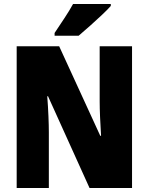

<svg xmlns="http://www.w3.org/2000/svg" viewBox="-20 -947 749 967"><path d="M645 0H431L222 -462H218Q222 -410 224 -362Q226 -314 226 -281V0H64V-714H278L485 -263H489Q486 -311 484 -356.5Q482 -402 482 -436V-714H645ZM538 -917Q522 -899 493.5 -872Q465 -845 433.5 -817Q402 -789 376 -767H255V-781Q279 -817 304.5 -855.5Q330 -894 348 -927H538Z"/></svg>

Font: Noto Sans Myanmar UI Condensed Black
Style: Regular
Weight: 900
Width: 3
Designer: Monotype Design Team
Foundry: Monotype Imaging Inc.
Version: Version 2.103; ttfautohint (v1.8.4.7-5d5b)